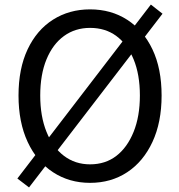

<svg xmlns="http://www.w3.org/2000/svg" viewBox="-20 -787 782 840"><path d="M107 33 56 -6 640 -767 691 -727ZM374 13Q283 13 212 -33.5Q141 -80 101 -166Q61 -252 61 -369Q61 -487 101 -571.5Q141 -656 212 -701Q283 -746 374 -746Q466 -746 536.5 -700.5Q607 -655 647 -571Q687 -487 687 -369Q687 -252 647 -166Q607 -80 536.5 -33.5Q466 13 374 13ZM374 -68Q441 -68 489 -105Q537 -142 564.5 -210Q592 -278 592 -369Q592 -461 564.5 -527.5Q537 -594 489 -629.5Q441 -665 374 -665Q309 -665 260 -629.5Q211 -594 183.5 -527.5Q156 -461 156 -369Q156 -278 183.5 -210Q211 -142 260 -105Q309 -68 374 -68Z"/></svg>

Font: Noto Sans HK
Style: Regular
Weight: 400
Designer: Ryoko NISHIZUKA 西塚涼子 (kana, bopomofo & ideographs); Paul D. Hunt (Latin, Greek & Cyrillic); Sandoll Communications 산돌커뮤니
Foundry: Adobe
Version: Version 2.004-H2;hotconv 1.0.118;makeotfexe 2.5.65603